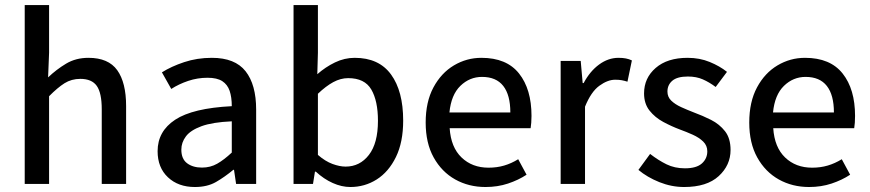

<svg xmlns="http://www.w3.org/2000/svg" viewBox="-20 -730 3451 762"><path d="M78.1 0V-710H174.8V-520.5L170.9 -422.9Q203.6 -454.1 242.2 -477.3Q280.8 -500.5 331.1 -500.5Q410.2 -500.5 445.3 -451.4Q480.5 -402.3 480.5 -309.1V0H383.8V-296.4Q383.8 -361.3 364 -389.2Q344.2 -417 298.8 -417Q263.7 -417 236.1 -399.7Q208.5 -382.3 174.8 -348.1V0Z M753.4 12.2Q687.5 12.2 646.5 -26.4Q605.5 -64.9 605.5 -129.9Q605.5 -209 675.3 -254.9Q745.1 -300.8 899.9 -308.6Q899.9 -344.2 891.4 -369.4Q882.8 -394.5 862.1 -408Q841.3 -421.4 803.7 -421.4Q763.7 -421.4 726.8 -408.9Q689.9 -396.5 659.7 -377L622.6 -442.9Q659.7 -466.3 710.9 -483.4Q762.2 -500.5 820.8 -500.5Q912.6 -500.5 954.6 -447.3Q996.6 -394 996.6 -294.9V0H917L908.7 -56.2H906.2Q872.1 -27.8 837.4 -7.8Q802.7 12.2 753.4 12.2ZM781.7 -64.9Q814.9 -64.9 842 -80.3Q869.1 -95.7 899.9 -124.5V-248.5Q822.8 -245.1 779.3 -229Q735.8 -212.9 717.8 -188.7Q699.7 -164.6 699.7 -136.2Q699.7 -99.1 722.7 -82Q745.6 -64.9 781.7 -64.9Z M1370.6 12.2Q1335.9 12.2 1300.5 -3.7Q1265.1 -19.5 1233.4 -48.8H1230L1222.2 0H1145V-710H1241.7V-520.5L1239.3 -435.5Q1271.5 -463.9 1309.3 -482.2Q1347.2 -500.5 1387.7 -500.5Q1483.9 -500.5 1532 -434.3Q1580.1 -368.2 1580.1 -251.5Q1580.1 -165.5 1551.3 -106.7Q1522.5 -47.9 1475.1 -17.8Q1427.7 12.2 1370.6 12.2ZM1351.6 -68.8Q1408.2 -68.8 1444.1 -115.2Q1480 -161.6 1480 -250.5Q1480 -329.6 1453.6 -374.8Q1427.2 -419.9 1361.8 -419.9Q1332 -419.9 1302.7 -404.1Q1273.4 -388.2 1241.7 -357.9V-115.2Q1271 -89.8 1299.6 -79.3Q1328.1 -68.8 1351.6 -68.8Z M1906.7 12.2Q1840.3 12.2 1786.6 -17.8Q1732.9 -47.9 1701.2 -105Q1669.4 -162.1 1669.4 -243.7Q1669.4 -325.7 1700.2 -383.1Q1731 -440.4 1781.5 -470.5Q1832 -500.5 1890.6 -500.5Q1990.7 -500.5 2040 -438.2Q2089.4 -376 2089.4 -270Q2089.4 -255.9 2088.4 -242.9Q2087.4 -230 2085.9 -221.2H1764.6Q1769.5 -145.5 1811.8 -105Q1854 -64.5 1918.9 -64.5Q1952.1 -64.5 1981 -73Q2009.8 -81.5 2036.6 -98.1L2069.8 -36.6Q2037.1 -15.1 1996.1 -1.5Q1955.1 12.2 1906.7 12.2ZM1763.7 -283.7H2005.4Q2005.4 -353 1977.3 -388.9Q1949.2 -424.8 1893.1 -424.8Q1843.8 -424.8 1807.1 -389.2Q1770.5 -353.5 1763.7 -283.7Z M2205.1 0V-488.3H2284.7L2292.5 -400.4H2296.4Q2321.3 -447.3 2357.7 -473.9Q2394 -500.5 2434.6 -500.5Q2451.7 -500.5 2464.1 -498Q2476.6 -495.6 2487.8 -490.2L2470.2 -405.8Q2458 -409.7 2447.5 -411.6Q2437 -413.6 2421.4 -413.6Q2391.6 -413.6 2358.6 -389.6Q2325.7 -365.7 2301.8 -306.6V0Z M2695.3 12.2Q2645 12.2 2596.9 -7.1Q2548.8 -26.4 2513.7 -55.7L2560.1 -119.1Q2592.8 -93.8 2625.2 -77.9Q2657.7 -62 2698.2 -62Q2744.1 -62 2765.6 -81.3Q2787.1 -100.6 2787.1 -129.4Q2787.1 -152.3 2770.8 -168.2Q2754.4 -184.1 2729.5 -195.3Q2704.6 -206.5 2677.7 -216.3Q2645 -228.5 2612.3 -246.1Q2579.6 -263.7 2557.9 -291Q2536.1 -318.4 2536.1 -359.4Q2536.1 -420.4 2582.3 -460.4Q2628.4 -500.5 2709 -500.5Q2756.8 -500.5 2796.6 -484.1Q2836.4 -467.8 2865.2 -444.8L2820.3 -384.8Q2794.9 -403.8 2769.3 -415Q2743.7 -426.3 2710 -426.3Q2668 -426.3 2648.4 -409.7Q2628.9 -393.1 2628.9 -366.7Q2628.9 -345.2 2644 -330.6Q2659.2 -315.9 2683.3 -304.9Q2707.5 -293.9 2733.9 -283.7Q2768.6 -271 2802 -254.2Q2835.4 -237.3 2857.4 -209.2Q2879.4 -181.2 2879.4 -134.8Q2879.4 -74.2 2832.3 -31Q2785.2 12.2 2695.3 12.2Z M3190.9 12.2Q3124.5 12.2 3070.8 -17.8Q3017.1 -47.9 2985.4 -105Q2953.6 -162.1 2953.6 -243.7Q2953.6 -325.7 2984.4 -383.1Q3015.1 -440.4 3065.7 -470.5Q3116.2 -500.5 3174.8 -500.5Q3274.9 -500.5 3324.2 -438.2Q3373.5 -376 3373.5 -270Q3373.5 -255.9 3372.6 -242.9Q3371.6 -230 3370.1 -221.2H3048.8Q3053.7 -145.5 3095.9 -105Q3138.2 -64.5 3203.1 -64.5Q3236.3 -64.5 3265.1 -73Q3293.9 -81.5 3320.8 -98.1L3354 -36.6Q3321.3 -15.1 3280.3 -1.5Q3239.3 12.2 3190.9 12.2ZM3047.9 -283.7H3289.6Q3289.6 -353 3261.5 -388.9Q3233.4 -424.8 3177.2 -424.8Q3127.9 -424.8 3091.3 -389.2Q3054.7 -353.5 3047.9 -283.7Z"/></svg>

Font: Varta Light SemiBold
Style: Regular
Weight: 600
Version: Version 1.004